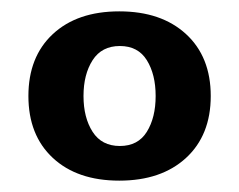

<svg xmlns="http://www.w3.org/2000/svg" viewBox="-20 -686 421 338"><path d="M307.5 -626Q351 -586 351 -517Q351 -448 307.5 -408Q264 -368 190 -368Q116 -368 73 -408Q30 -448 30 -517Q30 -586 73 -626Q116 -666 190 -666Q264 -666 307.5 -626ZM143 -580Q127 -555 127 -517Q127 -479 143 -454Q159 -429 191 -429Q223 -429 238.5 -454Q254 -479 254 -517Q254 -555 238.5 -580Q223 -605 191 -605Q159 -605 143 -580Z"/></svg>

Font: Andada
Style: Bold
Weight: 700
Designer: Carolina Giovagnoli
Foundry: Carolina Giovagnoli
Version: Version 1.003